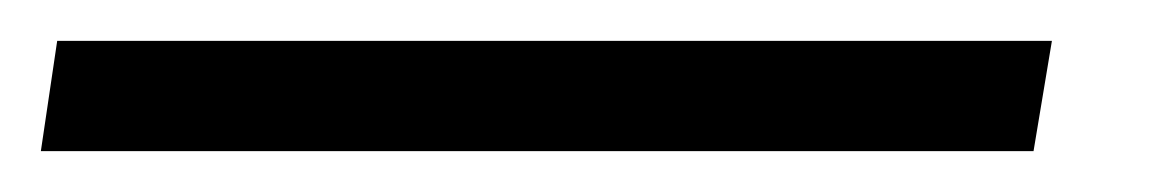

<svg xmlns="http://www.w3.org/2000/svg" viewBox="-70 58 575 94"><path d="M-50 132H436L445 78H-42Z"/></svg>

Font: Jost* 400 Book Italic
Style: Italic
Weight: 400
Italic angle: -10°
Version: Version 3.200; ttfautohint (v0.97) -l 8 -r 50 -G 200 -x 14 -